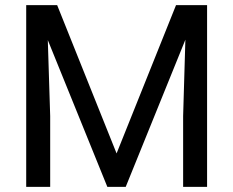

<svg xmlns="http://www.w3.org/2000/svg" viewBox="-20 -731 913 751"><path d="M203.6 -710.9 436 -130.9 668.5 -710.9H790V0H696.3V-276.9L705.1 -575.7L471.7 0H399.9L167 -574.2L176.3 -276.9V0H82.5V-710.9Z"/></svg>

Font: Vazir FD
Style: FD
Weight: 400
Foundry: Based on Dejavu fonts, by Saber Rastikerdar
Version: Version 26.0.0